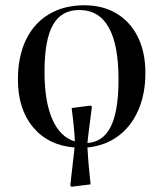

<svg xmlns="http://www.w3.org/2000/svg" viewBox="-20 -547 620 729"><path d="M252 162 247 158Q249 140 252 111.5Q255 83 258.5 55Q262 27 263 13Q163 5 105.5 -64Q48 -133 48 -245Q48 -332 78.5 -395.5Q109 -459 166 -493Q223 -527 300 -527Q371 -527 423 -495.5Q475 -464 503.5 -406.5Q532 -349 532 -270Q532 -190 505 -128.5Q478 -67 429 -30.5Q380 6 312 13Q313 27 314.5 51.5Q316 76 319 103Q322 130 324 153ZM312 -4Q372 -8 401 -67Q430 -126 430 -245Q430 -509 281 -509Q213 -509 181 -452.5Q149 -396 149 -274Q149 -162 178.5 -94.5Q208 -27 264 -10Q264 -28 261.5 -52.5Q259 -77 256.5 -100.5Q254 -124 252 -137L324 -146L329 -142Q326 -117 322 -88Q318 -59 315.5 -36Q313 -13 312 -4Z"/></svg>

Font: Literata 72pt
Style: Regular
Weight: 400
Designer: Latin by Veronika Burian and Jose Scaglione. Greek by Irene Vlachou. Cyrillic by Vera Evstafieva.
Foundry: TypeTogether
Version: Version 3.002